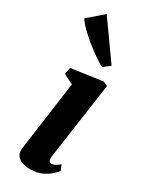

<svg xmlns="http://www.w3.org/2000/svg" viewBox="-233 -917 773 976"><g transform="rotate(30 153.0 -429.0)"><path d="M137.5 10Q107 10 86.2 1.2Q65.5 -7.5 56 -23Q46.5 -38.5 49.5 -60Q52 -81.5 56.2 -112.5Q60.5 -143.5 66 -182.8Q71.5 -222 78 -268Q84.5 -314 91.2 -365Q98 -416 105.5 -470L48.5 -498.5L55.5 -537.5L239 -563.5L264.5 -551.5L200.5 -104Q198 -86 202.5 -77Q207 -68 217 -68Q226 -68 236.5 -73.2Q247 -78.5 263.5 -92L276.5 -60Q270.5 -51.5 252.8 -34.8Q235 -18 206 -4Q177 10 137.5 10ZM194.5 -622.5Q178.5 -630 150 -649.5Q121.5 -669 89.5 -694.5Q57.5 -720 31 -746Q4.5 -772 -7.5 -792L80 -868L233 -653Z"/></g></svg>

Font: Merriweather 28pt ExtraBold
Style: Italic
Weight: 800
Italic angle: -7.8°
Version: Version 2.101